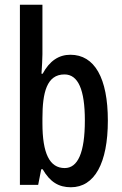

<svg xmlns="http://www.w3.org/2000/svg" viewBox="-20 -780 513 810"><path d="M159 -551V-760H64V0H141L154 -66H160C191 -12 228 10 279 10C379 10 435 -92 435 -271C435 -451 379 -549 277 -549C228 -549 189 -523 160 -469H155C157 -501 159 -530 159 -551ZM252 -466C310 -466 338 -401 338 -272C338 -135 308 -71 253 -71C189 -71 159 -133 159 -260V-281C159 -389 177 -466 252 -466Z"/></svg>

Font: Noto Sans Gujarati ExtraCondensed Medium
Style: Regular
Weight: 500
Width: 2
Designer: Jelle Bosma - Monotype Design Team, Universal Thirst
Foundry: Monotype Imaging Inc.
Version: Version 2.106